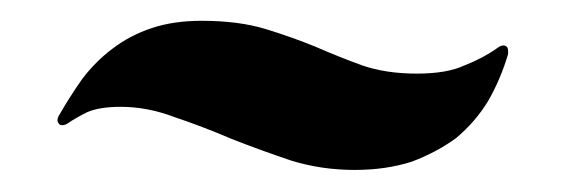

<svg xmlns="http://www.w3.org/2000/svg" viewBox="-20 -337 533 181"><path d="M459 -286.1Q452.1 -262.7 440.4 -242.2Q428.7 -222.7 410.2 -207Q391.6 -193.4 368.2 -184.6Q343.8 -176.8 314.5 -176.8Q283.2 -176.8 254.9 -185.5Q225.6 -195.3 198.2 -206.1Q170.9 -217.8 144.5 -226.6Q119.1 -236.3 93.8 -236.3Q74.2 -236.3 62.5 -231.4Q50.8 -225.6 43.9 -220.7Q39.1 -217.8 36.1 -219.7Q34.2 -221.7 34.2 -223.6Q34.2 -225.6 35.2 -227.5Q45.9 -246.1 57.6 -262.7Q70.3 -279.3 85.9 -291Q102.5 -303.7 123 -310.5Q143.6 -317.4 169.9 -317.4Q205.1 -317.4 230.5 -309.6Q255.9 -301.8 277.3 -293Q299.8 -283.2 321.3 -275.4Q343.8 -267.6 373 -267.6Q401.4 -267.6 418 -275.4Q435.5 -282.2 449.2 -292Q453.1 -294.9 456.1 -293.9Q459 -293 459 -289.1Q459 -288.1 459 -286.1Z"/></svg>

Font: Mermaid
Style: Bold
Weight: 400
Designer: Scott Simpson
Version: Version 1.001